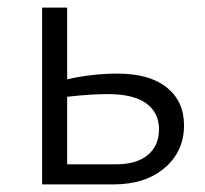

<svg xmlns="http://www.w3.org/2000/svg" viewBox="-20 -486 541 506"><path d="M465 -156Q465 -87 414 -43.5Q363 0 279 0H91V-466H157V-277Q223 -292 290 -292Q374 -292 419.5 -255.5Q465 -219 465 -156ZM399 -145Q399 -189 365.5 -213.5Q332 -238 264 -238Q219 -238 157 -231V-53H286Q340 -53 369.5 -77.5Q399 -102 399 -145Z"/></svg>

Font: Ysabeau SC
Style: Regular
Weight: 400
Designer: Christian Thalmann (Catharsis Fonts)
Version: Version 0.003